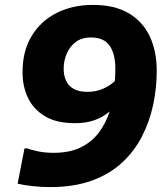

<svg xmlns="http://www.w3.org/2000/svg" viewBox="-20 -752 660 784"><path d="M183 12Q150 12 113 8Q76 4 52 -2L80 -146H91Q107 -140 135.5 -134Q164 -128 199 -128Q266 -128 311.5 -151Q357 -174 385 -212.5Q413 -251 428 -297Q401 -274 366.5 -261.5Q332 -249 286 -249Q212 -249 165 -276.5Q118 -304 95 -351Q72 -398 72 -457Q72 -544 109.5 -605.5Q147 -667 212 -699.5Q277 -732 359 -732Q448 -732 505.5 -698Q563 -664 591.5 -603.5Q620 -543 620 -463Q620 -393 605.5 -324.5Q591 -256 560 -195.5Q529 -135 478.5 -88Q428 -41 355 -14.5Q282 12 183 12ZM240 -472Q240 -426 264.5 -401.5Q289 -377 337 -377Q372 -377 400.5 -389.5Q429 -402 449 -421Q451 -445 451 -471Q451 -532 427.5 -565.5Q404 -599 352 -599Q313 -599 288.5 -580Q264 -561 252 -532Q240 -503 240 -472Z"/></svg>

Font: Kufam
Style: Bold Italic
Weight: 700
Italic angle: -11°
Designer: Artur Schmal
Foundry: Original Type
Version: Version 1.301; ttfautohint (v1.8.3)